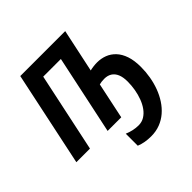

<svg xmlns="http://www.w3.org/2000/svg" viewBox="-238 -915 1363 1363"><g transform="rotate(-45 443.5 -234.0)"><path d="M518.1 246.1Q486.3 246.1 458 241.2Q429.7 236.3 403.3 225.6V105Q428.2 115.7 455.6 121.8Q482.9 127.9 510.3 127.9Q542.5 127.9 568.6 112.1Q594.7 96.2 614.5 69.1Q634.3 42 647.7 6.6Q661.1 -28.8 668 -68.4Q674.8 -107.9 674.8 -147.5Q674.8 -191.9 662.4 -220.9Q649.9 -250 626.7 -264.4Q603.5 -278.8 571.3 -278.8Q556.2 -278.8 543.2 -277.1Q530.3 -275.4 520.5 -272.5L462.9 0H326.2L452.6 -595.7H275.4L148.9 0H12.2L163.1 -713.9H614.3L544.9 -388.2Q559.6 -392.1 578.9 -394.5Q598.1 -397 617.2 -397Q657.2 -397 692.9 -383.3Q728.5 -369.6 756.1 -340.3Q783.7 -311 799.3 -264.9Q814.9 -218.8 814.9 -153.8Q814.9 -105 806.6 -56.4Q798.3 -7.8 781.7 36.9Q765.1 81.5 740.2 119.6Q715.3 157.7 682.4 186Q649.4 214.4 608.4 230.2Q567.4 246.1 518.1 246.1Z"/></g></svg>

Font: Open Sans SemiCondensed
Style: Bold Italic
Weight: 700
Width: 4
Italic angle: -12°
Designer: Monotype Design Team
Foundry: Monotype Imaging Inc.
Version: Version 3.003